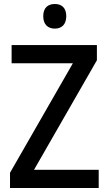

<svg xmlns="http://www.w3.org/2000/svg" viewBox="-20 -939 541 959"><path d="M254 -919C220 -919 196 -901 196 -858C196 -816 220 -796 254 -796C287 -796 311 -816 311 -858C311 -900 288 -919 254 -919ZM473 0V-91H150L464 -638V-714H38V-623H344L30 -76V0Z"/></svg>

Font: Noto Sans Gujarati SemiCondensed Medium
Style: Regular
Weight: 500
Width: 4
Designer: Jelle Bosma - Monotype Design Team, Universal Thirst
Foundry: Monotype Imaging Inc.
Version: Version 2.106